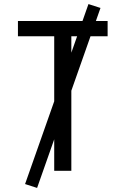

<svg xmlns="http://www.w3.org/2000/svg" viewBox="-20 -838 616 942"><path d="M246 0H330V-660H508V-735H68V-660H246ZM162 84 473 -799 414 -818 103 65Z"/></svg>

Font: Iosevka SS01 Extended
Style: Regular
Weight: 400
Width: 7
Monospace: yes
Designer: Belleve Invis
Foundry: Belleve Invis
Version: Version 3.4.7; ttfautohint (v1.8.3)